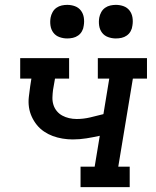

<svg xmlns="http://www.w3.org/2000/svg" viewBox="-20 -769 640 789"><path d="M311 0V-84H369L390 -211Q363 -205 335 -200.5Q307 -196 279 -196Q258 -196 237 -199.5Q216 -203 197 -210Q178 -217 161 -228.5Q144 -240 131.5 -255.5Q119 -271 110.5 -289.5Q102 -308 99 -328.5Q96 -349 98.5 -371Q101 -393 104 -414L109 -446H63V-530H264V-446H206L198 -400Q196 -385 195.5 -369Q195 -353 199.5 -338.5Q204 -324 213.5 -312.5Q223 -301 236 -294Q249 -287 264 -283.5Q279 -280 295 -280Q323 -280 350.5 -286.5Q378 -293 405 -300L429 -446H382V-530H584V-446H526L466 -84H513V0ZM456 -611Q440 -611 424.5 -616.5Q409 -622 399.5 -634.5Q390 -647 387.5 -663.5Q385 -680 388 -697Q390 -708 396 -719Q402 -730 412 -737Q422 -744 433.5 -746.5Q445 -749 456 -749Q473 -749 488 -743.5Q503 -738 512.5 -725.5Q522 -713 524.5 -696.5Q527 -680 524 -663Q523 -652 517 -641Q511 -630 501 -623Q491 -616 479.5 -613.5Q468 -611 456 -611ZM256 -611Q240 -611 224.5 -616.5Q209 -622 199.5 -634.5Q190 -647 187.5 -663.5Q185 -680 188 -697Q190 -708 196 -719Q202 -730 212 -737Q222 -744 233.5 -746.5Q245 -749 256 -749Q273 -749 288 -743.5Q303 -738 312.5 -725.5Q322 -713 324.5 -696.5Q327 -680 324 -663Q323 -652 317 -641Q311 -630 301 -623Q291 -616 279.5 -613.5Q268 -611 256 -611Z"/></svg>

Font: Iosevka Curly Slab MdExObl
Style: Regular
Weight: 500
Width: 7
Italic angle: -9°
Monospace: yes
Designer: Belleve Invis
Foundry: Belleve Invis
Version: Version 11.1.0; ttfautohint (v1.8.3)